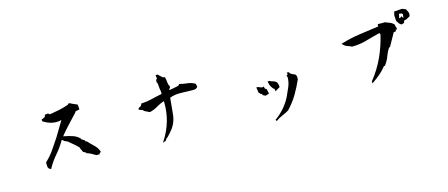

<svg xmlns="http://www.w3.org/2000/svg" viewBox="-46 -1228 4093 1756"><g transform="rotate(-15 2000.0 -350.5)"><path d="M295.4 -116.2Q274.4 -126 274.4 -147Q274.4 -160.6 272.5 -176.8L275.4 -186Q321.3 -228.5 355.2 -278.1Q389.2 -327.6 422.9 -378.4L509.8 -523.4Q493.7 -516.6 478 -516.6Q468.8 -516.1 462.4 -516.1Q456.1 -516.1 448 -516.4Q439.9 -516.6 428.2 -518.6Q416.5 -520.5 405.3 -523.9Q372.6 -533.7 340.3 -553.2L334 -571.3L369.6 -588.4L376 -607.9L409.2 -611.8L413.6 -601.6H433.1Q476.6 -608.4 517.6 -617.4Q558.6 -626.5 599.6 -640.6L615.2 -653.8Q634.3 -643.6 651.6 -636.5Q668.9 -629.4 689.9 -619.6L693.8 -573.7L655.3 -565.4L647.9 -553.7Q602.5 -504.4 560.8 -460.2Q519 -416 485.4 -373H491.2Q531.2 -365.2 569.3 -353.5Q607.4 -341.8 636.2 -313L637.7 -312L640.1 -304.2L667 -288.6L669.4 -278.8L684.6 -272Q710.4 -242.7 739.3 -216.3Q769.5 -188 780.8 -152.8L782.7 -147L767.6 -138.2V-128.9H735.4Q713.9 -141.6 695.3 -152.1Q676.8 -162.6 655.3 -168.5L651.9 -168.9L647.5 -177.7L625 -189.5L604 -234.4H607.9L578.6 -262.7L515.1 -316.4L482.4 -331.1L479.5 -336.9H478L464.8 -346.2Q433.1 -288.1 385.3 -232.7Q337.4 -177.2 305.7 -119.1L302.2 -112.8Z M1459.5 -423.8Q1459.5 -433.6 1459 -442.9L1458 -446.3H1457.5Q1420.9 -434.1 1387.2 -413.6Q1353.5 -393.1 1312.5 -382.8L1309.6 -382.3L1256.8 -408.2V-413.1V-414.1L1247.1 -418.5L1217.8 -429.2V-438.5V-442.9L1244.1 -458L1248 -465.8H1251V-478L1258.3 -478.5Q1309.6 -481.4 1358.4 -493.7Q1407.2 -505.9 1456.1 -515.1V-539.1Q1450.2 -563 1449.2 -587.9Q1448.2 -608.9 1443.4 -627.9H1439.5V-642.6L1442.4 -654.3L1450.2 -659.7V-673.3L1447.3 -696.3H1464.8L1507.3 -658.7L1524.9 -656.2L1525.9 -651.4Q1532.2 -628.4 1533.7 -605Q1535.2 -581.5 1545.9 -563.5L1547.9 -560.1L1543 -548.3L1529.8 -534.2L1547.4 -532.2L1622.1 -547.4L1635.3 -561.5Q1673.3 -551.8 1709 -548.3Q1746.6 -544.9 1779.3 -525.4L1782.2 -523.4L1788.6 -493.7L1785.6 -490.7Q1771 -475.6 1751.5 -475.6H1721.7L1621.1 -478.5Q1565.9 -478.5 1522.9 -461.4L1508.3 -308.1Q1500.5 -228.5 1449.2 -166L1447.3 -163.1H1443.4L1439 -153.8L1407.7 -120.1L1391.6 -107.9L1382.3 -91.3L1352.5 -81.1L1364.7 -100.1Q1412.6 -174.3 1437.5 -260.7Q1459.5 -338.4 1459.5 -423.8Z M2608.9 -383.8Q2612.3 -385.7 2614 -387.5Q2615.7 -389.2 2615.7 -391.4Q2615.7 -393.6 2614.7 -396.5L2610.8 -407.2H2629.4L2631.3 -403.8L2640.1 -393.1Q2646.5 -386.7 2654.3 -383.3Q2670.4 -376 2686 -368.2Q2690.4 -361.3 2691.9 -357.4Q2694.3 -350.1 2694.3 -344.2V-322.8Q2665 -255.4 2627.9 -192.4Q2590.3 -128.9 2534.2 -69.8Q2503.4 -51.8 2469.7 -37.6Q2437.5 -24.4 2410.2 -3.4L2400.9 -16.1Q2502 -88.9 2553.7 -191.9Q2572.8 -232.9 2590.8 -275.1Q2608.9 -317.4 2609.4 -365.2L2602.1 -380.4ZM2332 -279.3V-283.2H2327.1V-287.1L2315.9 -296.9L2308.1 -348.6H2321.8L2358.9 -334.5L2377.9 -338.9V-329.1Q2377.9 -323.2 2381.6 -319.3Q2385.3 -315.4 2388.2 -311.5H2395L2405.8 -264.2L2371.6 -253.4L2350.1 -263.2L2339.4 -279.3ZM2438.5 -375H2440.9L2442.9 -373.5Q2455.1 -365.7 2469.7 -362.8Q2488.3 -358.9 2503.4 -343.8Q2514.6 -323.2 2514.6 -300.8V-296.4L2467.8 -268.6V-282.2V-283.2L2464.8 -293.5L2457 -297.4Q2434.6 -323.2 2427.7 -347.2Q2424.8 -356.4 2423.8 -366.2L2422.9 -375Z M3343.8 -108.9V-128.9Q3416 -218.8 3461.4 -318.6Q3506.8 -418.5 3530.3 -521.5L3526.4 -536.1H3519.5Q3454.6 -520.5 3391.6 -502Q3326.2 -482.4 3252 -482.4H3250Q3239.3 -488.3 3231.9 -491.2Q3221.2 -495.6 3212.9 -498Q3189.9 -504.9 3172.9 -522.9L3164.6 -532.2Q3219.2 -548.8 3263.7 -558.3Q3308.1 -567.9 3354 -574.2L3528.3 -598.6L3531.2 -620.1H3548.8L3584 -618.7V-620.1H3597.2Q3616.2 -611.8 3636.7 -605.2Q3657.2 -598.6 3676.3 -581.1L3677.7 -579.1L3690.9 -529.3H3680.7H3675.8V-514.6L3652.8 -511.2Q3636.7 -480 3619.6 -451.4Q3602.5 -422.9 3584 -387.7H3576.2Q3553.2 -354 3540 -316.4Q3525.4 -274.4 3497.6 -238.3L3495.6 -235.8L3484.9 -233.9L3479.5 -226.6Q3451.7 -192.9 3420.7 -167Q3389.6 -141.1 3356 -117.7ZM3831.5 -617.7 3830.6 -614.7Q3814.5 -605.5 3801.3 -598.1Q3788.1 -591.3 3772.5 -589.8L3766.1 -568.8L3741.7 -561Q3734.4 -564.5 3730.5 -566.9Q3721.7 -573.2 3715.6 -583.3Q3709.5 -593.3 3701.2 -604.5L3697.3 -655.8L3705.6 -692.9L3781.7 -698.2L3815.9 -684.1Q3824.7 -668.5 3830.6 -653.3Q3834 -644 3834 -635Q3834 -626 3831.5 -617.7ZM3740.7 -620.6 3760.3 -633.8 3769 -614.3Q3773.4 -619.1 3774.4 -626.5Q3776.4 -637.7 3776.4 -648.9L3769 -657.7L3742.7 -662.1L3734.9 -622.6Z"/></g></svg>

Font: Bakudai
Style: Bold
Weight: 700
Version: Version 1.48